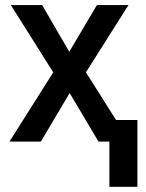

<svg xmlns="http://www.w3.org/2000/svg" viewBox="-20 -548 566 743"><path d="M143.1 -528.3H22L186 -268.1L16.6 0H138.2L249.5 -188L361.3 0H403.3V174.8H511.7V-83.5H429.2L312.5 -268.1L477.1 -528.3H355L248 -347.7Z"/></svg>

Font: Bert Sans Medium
Style: Regular
Weight: 500
Designer: Christian Robertson (Google), Cristiano Sobral
Foundry: Google, Cristiano Sobral
Version: Version 3.101